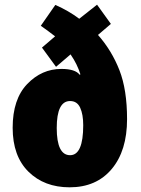

<svg xmlns="http://www.w3.org/2000/svg" viewBox="-20 -789 600 819"><path d="M216 -768 154 -679Q170 -668 186 -656Q202 -644 215 -634L159 -586L219 -504L281 -557Q296 -535 306 -514.5Q316 -494 323 -472L320 -470Q301 -495 242 -495Q158 -495 96 -430.5Q34 -366 34 -244Q34 -123 101.5 -56.5Q169 10 277 10Q391 10 456.5 -68Q522 -146 522 -281Q522 -406 489.5 -489.5Q457 -573 398 -640L453 -687L394 -769L318 -709Q273 -743 216 -768ZM279 -358Q309 -358 322 -329.5Q335 -301 335 -255Q335 -127 279 -127Q222 -127 222 -243Q222 -358 279 -358Z"/></svg>

Font: Noto Sans Display SemiCondensed Black
Style: Regular
Weight: 900
Width: 4
Designer: Monotype Design Team
Foundry: Monotype Imaging Inc.
Version: Version 1.900